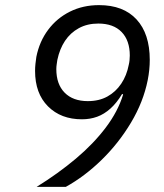

<svg xmlns="http://www.w3.org/2000/svg" viewBox="-20 -730 640 750"><path d="M300 -264Q218 -264 167.5 -314.5Q117 -365 117 -453Q117 -467 118.5 -481Q120 -495 122 -508Q134 -568 168 -613.5Q202 -659 253 -684.5Q304 -710 367 -710Q462 -710 513.5 -654Q565 -598 565 -496Q565 -477 563 -457Q561 -437 557 -417Q540 -332 492 -251.5Q444 -171 377.5 -106Q311 -41 237 0H123Q207 -52 276 -110Q345 -168 393 -231.5Q441 -295 461 -361L457 -363Q436 -328 411.5 -306Q387 -284 359.5 -274Q332 -264 300 -264ZM323 -335Q367 -335 399.5 -353Q432 -371 453.5 -403Q475 -435 483 -477Q485 -485 486 -494.5Q487 -504 487 -513Q487 -572 455 -605Q423 -638 364 -638Q321 -638 288 -620Q255 -602 234 -570.5Q213 -539 204 -496Q203 -489 201.5 -479Q200 -469 200 -460Q200 -401 232.5 -368Q265 -335 323 -335Z"/></svg>

Font: IBM Plex Sans Var
Style: Italic
Weight: 400
Italic angle: -11.31°
Designer: Mike Abbink, Paul van der Laan, Pieter van Rosmalen
Foundry: Bold Monday
Version: Version 1.001